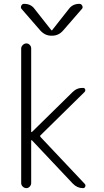

<svg xmlns="http://www.w3.org/2000/svg" viewBox="-20 -975 540 995"><path d="M356.4 -498Q378.9 -520.5 410.2 -519.5Q418.9 -519.5 421.4 -511.7Q423.8 -503.9 418 -498L189.5 -273.4Q186.5 -270.5 189.5 -265.6L418.9 -22.5Q424.8 -16.6 421.9 -8.3Q418.9 0 410.2 0Q379.9 0 357.4 -23.4L145.5 -248Q145.5 -249 143.6 -248.5Q141.6 -248 141.6 -247.1V-26.4Q141.6 -16.6 134.3 -8.3Q127 0 116.7 0Q106.4 0 98.1 -7.8Q89.8 -15.6 89.8 -26.4V-723.6Q89.8 -733.4 98.1 -741.7Q106.4 -750 116.7 -750Q127 -750 134.3 -742.2Q141.6 -734.4 141.6 -723.6V-292Q141.6 -291 143.6 -290.5Q145.5 -290 145.5 -291ZM188.5 -817.4 91.8 -928.7Q85.9 -935.5 90.3 -945.3Q94.7 -955.1 104.5 -955.1Q140.6 -955.1 159.2 -928.7L246.1 -818.4Q247.1 -817.4 248 -817.4L250 -818.4L336.9 -928.7Q356.4 -955.1 391.6 -955.1Q401.4 -955.1 406.2 -945.3Q411.1 -935.5 404.3 -928.7L307.6 -817.4Q284.2 -790 250 -790H246.1Q212.9 -790 188.5 -817.4Z"/></svg>

Font: Rounded-L Mgen+ 1mn light
Style: Regular
Weight: 200
Designer: [Source Han Sans]
Ryoko NISHIZUKA  (kana & ideographs); Paul D. Hunt (Latin, Greek & Cyrillic); Wenlong ZHANG  (bopomofo
Version: Version 1.059.20150602